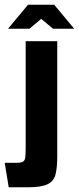

<svg xmlns="http://www.w3.org/2000/svg" viewBox="-22 -795 335 815"><path d="M15 0 -2 -104H49Q68 -104 76 -109Q84 -114 85.5 -129Q87 -144 87 -175V-620H221V-132Q221 -83 213.5 -54Q206 -25 179 -12.5Q152 0 95 0ZM12 -673 97 -775H208L293 -673H203L153 -715L103 -673Z"/></svg>

Font: Smooch Sans ExtraBold
Style: Regular
Weight: 800
Designer: Robert E. Leuschke
Foundry: Robert E. Leuschke
Version: Version 1.010